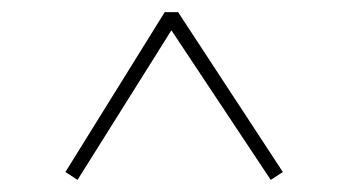

<svg xmlns="http://www.w3.org/2000/svg" viewBox="-20 -510 570 317"><path d="M88 -226 252 -490H274L447 -226L427 -213L263 -460L108 -213Z"/></svg>

Font: Source Serif 4 ExtraLight
Style: Regular
Weight: 200
Designer: Frank Grießhammer
Foundry: Adobe
Version: Version 4.005;hotconv 1.1.0;makeotfexe 2.6.0